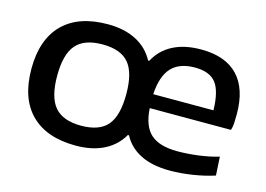

<svg xmlns="http://www.w3.org/2000/svg" viewBox="-79 -698 1188 856"><g transform="rotate(15 514.5 -270.0)"><path d="M758 9Q677 9 623 -18Q569 -45 542 -96H537Q508 -45 454 -17.5Q400 10 324 10Q189 10 117 -62Q45 -134 45 -270Q45 -406 117 -478Q189 -550 324 -550Q401 -550 455.5 -521.5Q510 -493 538 -440L544 -441Q571 -493 624.5 -521Q678 -549 755 -549Q867 -549 924.5 -488.5Q982 -428 982 -311Q982 -288 981 -270Q980 -252 975 -237H600Q605 -155 645 -119Q685 -83 769 -83Q814 -83 864.5 -89.5Q915 -96 958 -109L963 -23Q917 -8 862.5 0.5Q808 9 758 9ZM324 -82Q408 -82 445.5 -126Q483 -170 483 -270Q483 -369 445.5 -413Q408 -457 324 -457Q240 -457 202 -413Q164 -369 164 -270Q164 -171 202 -126.5Q240 -82 324 -82ZM877 -301Q875 -390 845.5 -427Q816 -464 749 -464Q677 -464 640.5 -424.5Q604 -385 599 -301Z"/></g></svg>

Font: Encode Sans Wide
Style: Medium
Weight: 500
Designer: Pablo Impallari, Andres Torresi
Foundry: Pablo Impallari, Andres Torresi
Version: Version 1.000; ttfautohint (v1.00) -l 8 -r 50 -G 200 -x 14 -